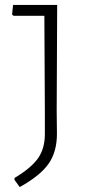

<svg xmlns="http://www.w3.org/2000/svg" viewBox="-20 -659 367 779"><path d="M210 -212 211 -116Q211 -43 177 5.5Q143 54 60 100L39 71V63Q106 23 134 -16.5Q162 -56 162 -115V-206L160 -595H35L29 -600L33 -639H212Z"/></svg>

Font: Luna Sans Light
Style: Regular
Weight: 300
Designer: Juan Pablo del Peral
Foundry: Huerta Tipografica
Version: Version 2.001; ttfautohint (v1.5)